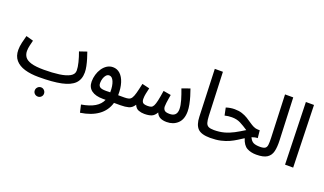

<svg xmlns="http://www.w3.org/2000/svg" viewBox="-87 -1275 3485 2068"><g transform="rotate(20 1656.0 -240.5)"><path d="M339 21Q246 21 177.5 0.5Q109 -20 71 -64.5Q33 -109 33 -180Q33 -220 43.5 -265.5Q54 -311 65 -349L148 -326Q142 -303 133.5 -267Q125 -231 125 -201Q125 -161 146 -132Q167 -103 219 -87.5Q271 -72 365 -72Q463 -72 538.5 -82.5Q614 -93 657.5 -117.5Q701 -142 701 -184Q701 -222 687.5 -276.5Q674 -331 653 -387L738 -416Q750 -383 762 -343.5Q774 -304 782 -265.5Q790 -227 790 -195Q790 -115 743.5 -68Q697 -21 597.5 0Q498 21 339 21ZM403 222Q380 222 364.5 207Q349 192 349 170Q349 148 364.5 132Q380 116 403 116Q424 116 439.5 132Q455 148 455 170Q455 192 439.5 207Q424 222 403 222Z M889 230 869 143Q964 127 1021 93Q1078 59 1101 5H1069Q984 5 938 -29.5Q892 -64 892 -130Q892 -170 903.5 -209.5Q915 -249 937 -281.5Q959 -314 989.5 -333.5Q1020 -353 1057 -353Q1105 -353 1140 -320.5Q1175 -288 1193.5 -229.5Q1212 -171 1211 -94Q1211 -90 1211 -88H1281Q1329 -88 1329 -43Q1329 -19 1313.5 -7Q1298 5 1272 5H1197Q1170 99 1091 155.5Q1012 212 889 230ZM983 -145Q983 -108 1010 -96Q1037 -84 1104 -88H1120V-91Q1121 -164 1101.5 -210Q1082 -256 1049 -256Q1029 -256 1014 -239.5Q999 -223 991 -197.5Q983 -172 983 -145Z M1272 5 1282 -88Q1312 -88 1331.5 -93.5Q1351 -99 1364 -118.5Q1377 -138 1388.5 -179.5Q1400 -221 1415 -292L1500 -272Q1491 -233 1485 -204.5Q1479 -176 1479 -148Q1478 -119 1491 -103.5Q1504 -88 1549 -88Q1572 -88 1587.5 -93.5Q1603 -99 1614 -119.5Q1625 -140 1634.5 -183Q1644 -226 1655 -299L1742 -284Q1739 -265 1734.5 -239Q1730 -213 1727 -188Q1724 -163 1724 -147Q1724 -122 1738.5 -105Q1753 -88 1799 -88Q1883 -88 1883 -172Q1883 -214 1866 -272Q1849 -330 1826 -390L1918 -423Q1931 -387 1944 -344Q1957 -301 1965.5 -257.5Q1974 -214 1974 -179Q1974 -88 1924.5 -41.5Q1875 5 1799 5Q1753 5 1723.5 -10.5Q1694 -26 1680 -61Q1657 -20 1625 -7.5Q1593 5 1543 5Q1509 5 1477 -6.5Q1445 -18 1428 -58Q1402 -16 1363.5 -5.5Q1325 5 1272 5Z M2298 5Q2196 5 2155.5 -36.5Q2115 -78 2112 -169L2092 -711H2185L2205 -212Q2207 -163 2215.5 -136Q2224 -109 2245.5 -98.5Q2267 -88 2308 -88Q2332 -88 2343.5 -75.5Q2355 -63 2355 -43Q2355 -23 2341 -9Q2327 5 2298 5Z M2298 5 2307 -88Q2371 -88 2424.5 -102.5Q2478 -117 2528.5 -144Q2579 -171 2636 -207Q2587 -240 2544 -262Q2501 -284 2444 -284Q2420 -284 2402.5 -281.5Q2385 -279 2363 -274L2345 -360Q2394 -376 2443 -376Q2491 -376 2528 -364Q2565 -352 2595 -333.5Q2625 -315 2650.5 -297Q2676 -279 2701 -267Q2726 -255 2754 -255H2773L2782 -168Q2764 -168 2747.5 -164Q2731 -160 2715 -154Q2733 -114 2760 -101Q2787 -88 2836 -88Q2861 -88 2872 -75.5Q2883 -63 2883 -43Q2883 -23 2869.5 -9Q2856 5 2826 5Q2764 5 2719 -19.5Q2674 -44 2650 -119Q2620 -100 2586.5 -78.5Q2553 -57 2512 -38Q2471 -19 2418.5 -7Q2366 5 2298 5Z M2826 5 2835 -88Q2875 -88 2893 -99.5Q2911 -111 2914.5 -140Q2918 -169 2916 -221L2897 -711H2991L3011 -224Q3014 -151 3002 -100Q2990 -49 2949.5 -22Q2909 5 2826 5Z M3156 0 3136 -711H3229L3249 0Z"/></g></svg>

Font: Noto Sans Arabic UI Cn Md
Style: Regular
Weight: 500
Width: 3
Designer: Monotype Design Team, Nadine Chahine and Nizar Qandah
Foundry: Monotype Imaging Inc.
Version: Version 2.010; ttfautohint (v1.8.4.7-5d5b)